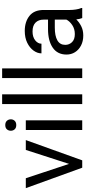

<svg xmlns="http://www.w3.org/2000/svg" viewBox="479 -1269 800 1798"><g transform="rotate(-90 879.0 -370.0)"><path d="M108.9 -528.3 243.2 -123.5 374 -528.3H466.3L276.4 0H207.5L16.1 -528.3Z M553.7 -668.5Q553.7 -690.4 567.1 -705.6Q580.6 -720.7 606.9 -720.7Q632.8 -720.7 646.7 -705.6Q660.6 -690.4 660.6 -668.5Q660.6 -647.5 646.7 -632.6Q632.8 -617.7 606.9 -617.7Q580.6 -617.7 567.1 -632.6Q553.7 -647.5 553.7 -668.5ZM651.4 -528.3V0H560.5V-528.3Z M894.5 -750V0H803.7V-750Z M1137.7 -750V0H1046.9V-750Z M1608.9 0Q1604.5 -9.8 1601.3 -24.7Q1598.1 -39.6 1596.2 -55.7Q1570.8 -28.8 1532.7 -9.5Q1494.6 9.8 1445.8 9.8Q1392.1 9.8 1351.8 -11.2Q1311.5 -32.2 1289.3 -67.6Q1267.1 -103 1267.1 -147Q1267.1 -231.9 1331.5 -276.1Q1396 -320.3 1504.9 -320.3H1594.2V-362.3Q1594.2 -409.2 1566.2 -437.3Q1538.1 -465.3 1482.9 -465.3Q1431.6 -465.3 1400.1 -440.2Q1368.7 -415 1368.7 -381.8H1278.3Q1278.3 -419.9 1304.2 -455.8Q1330.1 -491.7 1377.2 -514.9Q1424.3 -538.1 1488.3 -538.1Q1574.2 -538.1 1629.4 -494.1Q1684.6 -450.2 1684.6 -361.3V-115.2Q1684.6 -88.9 1689.2 -59.1Q1693.8 -29.3 1703.1 -7.8V0ZM1459 -69.3Q1507.8 -69.3 1543.7 -93.8Q1579.6 -118.2 1594.2 -147.9V-256.8H1519.5Q1441.9 -256.8 1399.9 -232.7Q1357.9 -208.5 1357.9 -159.2Q1357.9 -121.6 1383.3 -95.5Q1408.7 -69.3 1459 -69.3Z"/></g></svg>

Font: Vazirmatn RD UI
Style: Regular
Weight: 400
Designer: Saber Rastikerdar
Foundry: Saber Rastikerdar
Version: Version 33.003